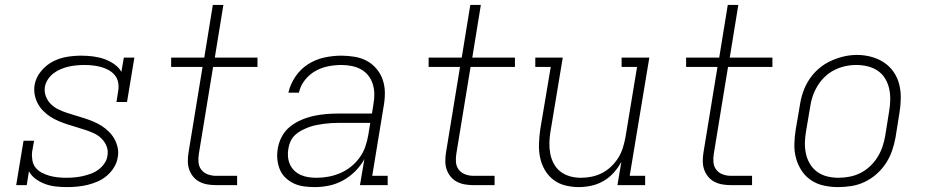

<svg xmlns="http://www.w3.org/2000/svg" viewBox="-20 -755 3790 783"><path d="M253 8Q230 8 207.5 5.5Q185 3 164.5 -4.5Q144 -12 126.5 -24.5Q109 -37 98 -56L89 0H46L76 -181H119L111 -136Q109 -119 112 -101.5Q115 -84 125 -71.5Q135 -59 150 -51Q165 -43 181 -38.5Q197 -34 214.5 -32Q232 -30 250 -30Q266 -30 283 -31.5Q300 -33 316 -36.5Q332 -40 349 -46Q366 -52 380.5 -62.5Q395 -73 405.5 -88Q416 -103 418 -119Q422 -140 415 -158Q408 -176 394.5 -189.5Q381 -203 364 -211Q347 -219 328.5 -225Q310 -231 291.5 -236.5Q273 -242 254.5 -248Q236 -254 218.5 -261.5Q201 -269 185.5 -279Q170 -289 156.5 -302.5Q143 -316 134 -333Q125 -350 121.5 -369Q118 -388 121 -408Q126 -438 146.5 -463.5Q167 -489 194.5 -503.5Q222 -518 252 -523Q282 -528 311 -528Q335 -528 359 -525Q383 -522 404.5 -514.5Q426 -507 445 -494Q464 -481 475 -462L485 -520H528L498 -339H455L462 -384Q465 -401 462 -418Q459 -435 448.5 -448Q438 -461 423.5 -469Q409 -477 393 -481.5Q377 -486 359.5 -488Q342 -490 325 -490Q309 -490 292.5 -488.5Q276 -487 260.5 -483.5Q245 -480 229 -473.5Q213 -467 199 -456.5Q185 -446 175.5 -431.5Q166 -417 163 -401Q160 -381 167 -362.5Q174 -344 187 -331Q200 -318 217 -309.5Q234 -301 252.5 -295Q271 -289 289.5 -283.5Q308 -278 326.5 -272Q345 -266 362.5 -258.5Q380 -251 395.5 -241Q411 -231 424.5 -217.5Q438 -204 447 -187.5Q456 -171 460 -152Q464 -133 460 -113Q457 -92 445 -72.5Q433 -53 416 -38.5Q399 -24 378.5 -15Q358 -6 337 -1Q316 4 295 6Q274 8 253 8Z M861 0Q843 0 825.5 -3Q808 -6 793 -14Q778 -22 767.5 -35Q757 -48 751.5 -64Q746 -80 746 -98Q746 -116 749 -134L806 -482H678V-520H813L848 -735H891L856 -520H1030V-482H849L791 -128Q788 -110 789.5 -93Q791 -76 801 -63Q811 -50 827 -44Q843 -38 861 -38H947V0Z M1263 8Q1241 8 1219 5Q1197 2 1178 -7Q1159 -16 1144 -30.5Q1129 -45 1121 -64.5Q1113 -84 1111 -106Q1109 -128 1113 -150Q1117 -175 1130 -199Q1143 -223 1164 -239.5Q1185 -256 1210 -266.5Q1235 -277 1260.5 -282.5Q1286 -288 1311.5 -290Q1337 -292 1362 -292H1497L1503 -331Q1507 -352 1506.5 -373Q1506 -394 1500 -413Q1494 -432 1481.5 -447.5Q1469 -463 1451.5 -472.5Q1434 -482 1413.5 -486Q1393 -490 1372 -490Q1345 -490 1317.5 -484.5Q1290 -479 1265.5 -465Q1241 -451 1223 -428Q1205 -405 1199 -377H1156Q1164 -412 1185 -443Q1206 -474 1237 -493.5Q1268 -513 1303 -520.5Q1338 -528 1372 -528Q1399 -528 1426 -523.5Q1453 -519 1475.5 -507Q1498 -495 1515 -475Q1532 -455 1540.5 -430.5Q1549 -406 1549.5 -379Q1550 -352 1545 -324L1498 -38H1561V0H1448L1466 -106Q1451 -79 1428.5 -56.5Q1406 -34 1378.5 -19Q1351 -4 1321.5 2Q1292 8 1263 8ZM1271 -30Q1295 -30 1319.5 -34.5Q1344 -39 1367.5 -49Q1391 -59 1411.5 -75.5Q1432 -92 1447 -113Q1462 -134 1470 -157.5Q1478 -181 1482 -205L1490 -254H1362Q1347 -254 1331.5 -253Q1316 -252 1300.5 -250Q1285 -248 1270 -245Q1255 -242 1240 -236.5Q1225 -231 1210.5 -223.5Q1196 -216 1184 -205Q1172 -194 1165 -179Q1158 -164 1156 -149Q1153 -132 1154.5 -115.5Q1156 -99 1162.5 -84.5Q1169 -70 1180.5 -59Q1192 -48 1206.5 -41.5Q1221 -35 1237.5 -32.5Q1254 -30 1271 -30Z M1911 0Q1893 0 1875.5 -3Q1858 -6 1843 -14Q1828 -22 1817.5 -35Q1807 -48 1801.5 -64Q1796 -80 1796 -98Q1796 -116 1799 -134L1856 -482H1728V-520H1863L1898 -735H1941L1906 -520H2080V-482H1899L1841 -128Q1838 -110 1839.5 -93Q1841 -76 1851 -63Q1861 -50 1877 -44Q1893 -38 1911 -38H1997V0Z M2340 8Q2312 8 2284.5 1Q2257 -6 2236 -22.5Q2215 -39 2201.5 -62.5Q2188 -86 2182.5 -113Q2177 -140 2178 -168.5Q2179 -197 2183 -226L2226 -482H2163V-520H2275L2225 -219Q2221 -196 2220.5 -173Q2220 -150 2224 -128.5Q2228 -107 2238.5 -87.5Q2249 -68 2266 -55Q2283 -42 2304.5 -36Q2326 -30 2349 -30Q2371 -30 2393 -34.5Q2415 -39 2435.5 -49.5Q2456 -60 2473 -76.5Q2490 -93 2502 -112.5Q2514 -132 2520.5 -153.5Q2527 -175 2531 -197L2578 -482H2515V-520H2628L2548 -38H2611V0H2498L2514 -95Q2501 -71 2482.5 -50.5Q2464 -30 2440.5 -16.5Q2417 -3 2391 2.5Q2365 8 2340 8Z M2961 0Q2943 0 2925.5 -3Q2908 -6 2893 -14Q2878 -22 2867.5 -35Q2857 -48 2851.5 -64Q2846 -80 2846 -98Q2846 -116 2849 -134L2906 -482H2778V-520H2913L2948 -735H2991L2956 -520H3130V-482H2949L2891 -128Q2888 -110 2889.5 -93Q2891 -76 2901 -63Q2911 -50 2927 -44Q2943 -38 2961 -38H3047V0Z M3398 8Q3369 8 3340.5 2Q3312 -4 3288.5 -19.5Q3265 -35 3249.5 -58.5Q3234 -82 3226.5 -109Q3219 -136 3219.5 -166Q3220 -196 3225 -226L3242 -326Q3246 -353 3255 -379.5Q3264 -406 3280 -430.5Q3296 -455 3318.5 -474.5Q3341 -494 3367 -506Q3393 -518 3420 -524.5Q3447 -531 3475 -531Q3504 -531 3532.5 -523.5Q3561 -516 3584.5 -500.5Q3608 -485 3624 -462Q3640 -439 3647 -411.5Q3654 -384 3653.5 -354Q3653 -324 3648 -294L3632 -194Q3627 -167 3618 -140.5Q3609 -114 3593 -89.5Q3577 -65 3555 -45.5Q3533 -26 3507 -13.5Q3481 -1 3453 3.5Q3425 8 3398 8ZM3399 -30Q3422 -30 3445 -34.5Q3468 -39 3489 -49.5Q3510 -60 3528 -77Q3546 -94 3558.5 -114Q3571 -134 3578.5 -156Q3586 -178 3590 -201L3606 -301Q3610 -324 3610.5 -348Q3611 -372 3606 -394Q3601 -416 3589.5 -435Q3578 -454 3559.5 -466.5Q3541 -479 3518.5 -484.5Q3496 -490 3472 -490Q3449 -490 3426.5 -485Q3404 -480 3383 -469.5Q3362 -459 3344.5 -442.5Q3327 -426 3314.5 -405.5Q3302 -385 3294.5 -363.5Q3287 -342 3284 -319L3267 -219Q3263 -196 3262.5 -172.5Q3262 -149 3267 -127Q3272 -105 3283.5 -86Q3295 -67 3313 -54Q3331 -41 3353.5 -35.5Q3376 -30 3399 -30Z"/></svg>

Font: Iosevka Etoile XLtObl
Style: Regular
Weight: 200
Italic angle: -9°
Designer: Belleve Invis
Foundry: Belleve Invis
Version: Version 15.5.2; ttfautohint (v1.8.4)